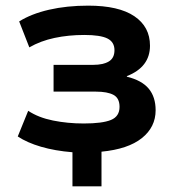

<svg xmlns="http://www.w3.org/2000/svg" viewBox="-20 -531 631 681"><path d="M237 130V9Q175 4 125.5 -10.5Q76 -25 43 -47L80 -138Q116 -114 168 -103.5Q220 -93 277 -93Q343 -93 373.5 -105.5Q404 -118 404 -152Q404 -183 382.5 -194.5Q361 -206 320 -206H170V-301H311Q346 -301 366 -313Q386 -325 386 -353Q386 -382 361 -394.5Q336 -407 279 -407Q223 -407 173.5 -396.5Q124 -386 84 -363L48 -455Q91 -482 154 -496.5Q217 -511 293 -511Q401 -511 456.5 -473.5Q512 -436 512 -369Q512 -331 491.5 -304Q471 -277 430 -261V-259Q483 -246 507.5 -216.5Q532 -187 532 -140Q532 -80 483 -41Q434 -2 340 7V130Z"/></svg>

Font: Nunito Sans 7pt
Style: Bold
Weight: 700
Designer: Vernon Adams
Foundry: Vernon Adams
Version: Version 3.101;gftools[0.9.27]